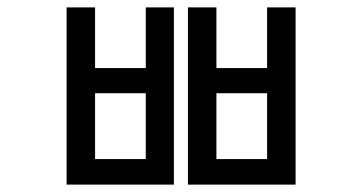

<svg xmlns="http://www.w3.org/2000/svg" viewBox="-20 -499 960 519"><path d="M160 -479H237V-315H374V-479H450V0H160ZM237 -247V-69H374V-247ZM488 -479H565V-315H702V-479H779V0H488ZM565 -247V-69H702V-247Z"/></svg>

Font: hexkorean15
Style: Book
Weight: 400
Designer: Jelle Bosma - Monotype Design Team
Foundry: Monotype Imaging Inc.
Version: Version 2.003